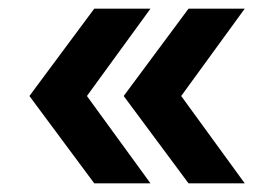

<svg xmlns="http://www.w3.org/2000/svg" viewBox="-20 -520 640 444"><path d="M416 -96 266 -298 416 -500H546L399 -298L546 -96ZM198 -96 48 -298 198 -500H328L181 -298L328 -96Z"/></svg>

Font: Figtree Light SemiBold
Style: Regular
Weight: 600
Version: Version 2.002